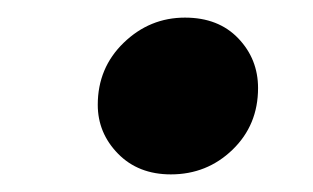

<svg xmlns="http://www.w3.org/2000/svg" viewBox="-20 -443 355 218"><path d="M174 -245Q137 -245 114 -268.5Q91 -292 91 -324Q91 -366 120.5 -394.5Q150 -423 190 -423Q228 -423 250.5 -399.5Q273 -376 273 -343Q273 -301 244 -273Q215 -245 174 -245Z"/></svg>

Font: Source Serif 4 SmText
Style: Bold Italic
Weight: 700
Italic angle: -12°
Designer: Frank Grießhammer
Foundry: Adobe
Version: Version 4.005;hotconv 1.1.0;makeotfexe 2.6.0